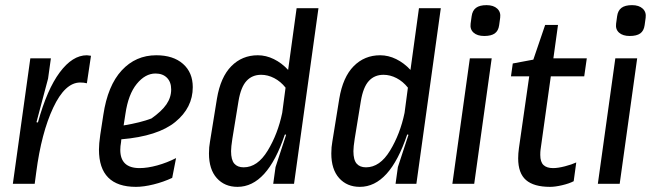

<svg xmlns="http://www.w3.org/2000/svg" viewBox="-20 -715 2541 747"><path d="M334 -498 318 -391Q306 -394 292 -394Q233 -394 187 -296Q141 -198 121 -45L115 0H30L98 -488H178L167 -409L122 -240L125 -238L128 -240Q163 -367 212.5 -433.5Q262 -500 318 -500Z M730 -376Q730 -296 662 -240.5Q594 -185 452 -173L451 -162Q448 -146 448 -132Q448 -61 523 -61Q554 -61 592 -71.5Q630 -82 665 -100L650 -23Q616 -7 577.5 2.5Q539 12 509 12Q365 12 365 -133Q365 -155 370 -190L382 -268Q399 -382 453.5 -441Q508 -500 588 -500Q654 -500 692 -466.5Q730 -433 730 -376ZM468 -272 461 -227Q527 -238 569 -254Q609 -282 627.5 -309Q646 -336 646 -367Q646 -396 629.5 -412.5Q613 -429 585 -429Q545 -429 512 -388.5Q479 -348 468 -272Z M1124 0H1043L1052 -65L1093 -190L1091 -192L1088 -191Q1020 12 904 12Q854 12 823.5 -22Q793 -56 793 -118Q793 -143 797 -164L824 -331Q838 -415 880 -457.5Q922 -500 983 -500Q1015 -500 1045.5 -485Q1076 -470 1101 -443L1134 -683H1219ZM908 -322 884 -175Q879 -143 879 -127Q879 -93 891.5 -78.5Q904 -64 928 -64Q982 -64 1021.5 -129Q1061 -194 1078 -276L1091 -374Q1072 -398 1047 -411Q1022 -424 996 -424Q961 -424 939 -400Q917 -376 908 -322Z M1600 0H1519L1528 -65L1569 -190L1567 -192L1564 -191Q1496 12 1380 12Q1330 12 1299.5 -22Q1269 -56 1269 -118Q1269 -143 1273 -164L1300 -331Q1314 -415 1356 -457.5Q1398 -500 1459 -500Q1491 -500 1521.5 -485Q1552 -470 1577 -443L1610 -683H1695ZM1384 -322 1360 -175Q1355 -143 1355 -127Q1355 -93 1367.5 -78.5Q1380 -64 1404 -64Q1458 -64 1497.5 -129Q1537 -194 1554 -276L1567 -374Q1548 -398 1523 -411Q1498 -424 1472 -424Q1437 -424 1415 -400Q1393 -376 1384 -322Z M1740 0 1808 -488H1893L1825 0ZM1864 -575Q1837 -575 1822.5 -588Q1808 -601 1811 -623L1815 -652Q1818 -674 1832 -684.5Q1846 -695 1873 -695Q1900 -695 1914.5 -681.5Q1929 -668 1926 -646L1922 -617Q1919 -595 1905 -585Q1891 -575 1864 -575Z M2133 -488H2263L2253 -418H2123L2083 -132Q2082 -125 2082 -112Q2082 -85 2094.5 -73Q2107 -61 2132 -61Q2151 -61 2178 -68Q2205 -75 2222 -83L2212 -10Q2195 -1 2167.5 5.5Q2140 12 2120 12Q2057 12 2026.5 -14.5Q1996 -41 1996 -99Q1996 -118 1999 -139L2039 -418H1968L1975 -468L2055 -483L2101 -618H2151Z M2306 0 2374 -488H2459L2391 0ZM2430 -575Q2403 -575 2388.5 -588Q2374 -601 2377 -623L2381 -652Q2384 -674 2398 -684.5Q2412 -695 2439 -695Q2466 -695 2480.5 -681.5Q2495 -668 2492 -646L2488 -617Q2485 -595 2471 -585Q2457 -575 2430 -575Z"/></svg>

Font: Ropa Sans
Style: Italic
Weight: 400
Version: Version 1.100